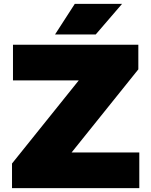

<svg xmlns="http://www.w3.org/2000/svg" viewBox="-20 -971 781 991"><path d="M349.5 -184H699V0H42V-127L386.5 -556H47V-740H694V-613ZM264 -793 366 -951H610L474 -793Z"/></svg>

Font: Encode Sans Expanded Black
Style: Regular
Weight: 900
Width: 7
Designer: Multiple Designers
Foundry: Impallari Type
Version: Version 2.000